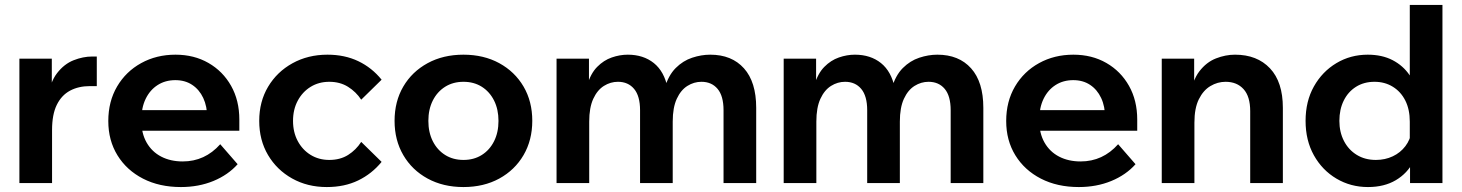

<svg xmlns="http://www.w3.org/2000/svg" viewBox="-20 -740 5908 776"><path d="M371.2 -511.6V-392H343.9Q297.5 -392 263.1 -373.6Q228.6 -355.1 209.5 -316.2Q190.4 -277.3 190.4 -214.5V0H58.4V-503H189.4V-339.7H172.7Q181.7 -407 210.5 -444.2Q239.2 -481.4 277.5 -496.5Q315.8 -511.6 352.9 -511.6Z M870.1 -157.1 940.4 -76.3Q902 -33.1 842.5 -8.5Q782.9 16 711.3 16Q624.1 16 558 -18Q491.9 -52 454.8 -112.2Q417.7 -172.4 417.7 -250.9Q417.7 -329.9 453.3 -390.5Q488.9 -451 550.7 -485Q612.4 -519 689.3 -519Q764.3 -519 822.6 -485.5Q880.8 -452 914 -393.1Q947.3 -334.2 947.3 -256.3V-250.3H817.5V-263.7Q817.5 -310.1 801.4 -344.1Q785.4 -378.1 756.6 -397.1Q727.9 -416.1 688.7 -416.1Q648.1 -416.1 617.2 -396.3Q586.2 -376.5 568.7 -340.5Q551.2 -304.4 551.2 -253.7Q551.2 -201.2 572.6 -163.8Q593.9 -126.5 631.6 -107Q669.3 -87.5 718.4 -87.5Q808.3 -87.5 870.1 -157.1ZM947.3 -211.5H503.5V-295H930.7L947.3 -255.7Z M1439.9 -166.5 1522.3 -85.7Q1482.8 -37.4 1427.6 -10.7Q1372.4 16 1300.7 16Q1222.7 16 1160.8 -18.6Q1098.9 -53.2 1063.3 -113.4Q1027.7 -173.7 1027.7 -251.5Q1027.7 -329.3 1063.6 -389.5Q1099.6 -449.8 1162.2 -484.4Q1224.9 -519 1303.5 -519Q1373.4 -519 1428.4 -492.6Q1483.4 -466.2 1522.3 -417.9L1439.9 -337.1Q1419 -368.9 1386.7 -389.1Q1354.3 -409.4 1310.9 -409.4Q1268.5 -409.4 1235.4 -389Q1202.3 -368.6 1183.3 -332.9Q1164.3 -297.3 1164.3 -251.5Q1164.3 -205.7 1183.3 -170.1Q1202.3 -134.4 1235.4 -114Q1268.5 -93.6 1310.9 -93.6Q1354.9 -93.6 1387 -113.8Q1419 -134.1 1439.9 -166.5Z M1853 16Q1771.3 16 1708.3 -18.3Q1645.3 -52.6 1610 -113.1Q1574.7 -173.6 1574.7 -251.5Q1574.7 -329.9 1610 -390.2Q1645.3 -450.4 1708.3 -484.7Q1771.3 -519 1853 -519Q1935.1 -519 1997.9 -484.7Q2060.6 -450.4 2096 -390.2Q2131.3 -329.9 2131.3 -251.8Q2131.3 -173.7 2096 -113.1Q2060.6 -52.6 1997.9 -18.3Q1935.1 16 1853 16ZM1853.3 -93.6Q1895.4 -93.6 1927.2 -113.6Q1959 -133.6 1976.9 -169.3Q1994.7 -204.9 1994.7 -251.4Q1994.7 -297.9 1976.9 -333.6Q1959 -369.3 1927.2 -389.4Q1895.4 -409.4 1853.3 -409.4Q1811.1 -409.4 1779.2 -389.4Q1747.2 -369.3 1729.2 -333.7Q1711.3 -298 1711.3 -251.5Q1711.3 -205 1729.2 -169.3Q1747.2 -133.7 1779.2 -113.6Q1811.1 -93.6 1853.3 -93.6Z M3036.3 0H2904.3V-294.4Q2904.3 -352 2880.3 -380.7Q2856.3 -409.4 2814.9 -409.4Q2784.9 -409.4 2758.3 -392.8Q2731.7 -376.2 2715.3 -340.7Q2698.9 -305.1 2698.9 -248.5V0H2566.9V-294.4Q2566.9 -352 2542.8 -380.7Q2518.8 -409.4 2477.4 -409.4Q2447.4 -409.4 2420.8 -392.8Q2394.2 -376.2 2377.8 -340.7Q2361.4 -305.1 2361.4 -248.5V0H2229.4V-503H2360.4V-393.5L2353 -394.5Q2367 -442.8 2393.5 -469.6Q2420 -496.5 2452.5 -507.7Q2485 -519 2517.3 -519Q2580.2 -519 2622.6 -485.1Q2664.9 -451.1 2678.5 -383.6L2666.1 -383.3Q2681.4 -435.4 2710.9 -465Q2740.4 -494.5 2777.4 -506.7Q2814.5 -519 2850.4 -519Q2937.5 -519 2986.9 -463.8Q3036.3 -408.6 3036.3 -304.2Z M3954.3 0H3822.3V-294.4Q3822.3 -352 3798.3 -380.7Q3774.3 -409.4 3732.9 -409.4Q3702.9 -409.4 3676.3 -392.8Q3649.7 -376.2 3633.3 -340.7Q3616.9 -305.1 3616.9 -248.5V0H3484.9V-294.4Q3484.9 -352 3460.8 -380.7Q3436.8 -409.4 3395.4 -409.4Q3365.4 -409.4 3338.8 -392.8Q3312.2 -376.2 3295.8 -340.7Q3279.4 -305.1 3279.4 -248.5V0H3147.4V-503H3278.4V-393.5L3271 -394.5Q3285 -442.8 3311.5 -469.6Q3338 -496.5 3370.5 -507.7Q3403 -519 3435.3 -519Q3498.2 -519 3540.6 -485.1Q3582.9 -451.1 3596.5 -383.6L3584.1 -383.3Q3599.4 -435.4 3628.9 -465Q3658.4 -494.5 3695.4 -506.7Q3732.5 -519 3768.4 -519Q3855.5 -519 3904.9 -463.8Q3954.3 -408.6 3954.3 -304.2Z M4499.1 -157.1 4569.4 -76.3Q4531 -33.1 4471.5 -8.5Q4411.9 16 4340.3 16Q4253.1 16 4187 -18Q4120.9 -52 4083.8 -112.2Q4046.7 -172.4 4046.7 -250.9Q4046.7 -329.9 4082.3 -390.5Q4117.9 -451 4179.7 -485Q4241.4 -519 4318.3 -519Q4393.3 -519 4451.6 -485.5Q4509.8 -452 4543 -393.1Q4576.3 -334.2 4576.3 -256.3V-250.3H4446.5V-263.7Q4446.5 -310.1 4430.4 -344.1Q4414.4 -378.1 4385.6 -397.1Q4356.9 -416.1 4317.7 -416.1Q4277.1 -416.1 4246.2 -396.3Q4215.2 -376.5 4197.7 -340.5Q4180.2 -304.4 4180.2 -253.7Q4180.2 -201.2 4201.6 -163.8Q4222.9 -126.5 4260.6 -107Q4298.3 -87.5 4347.4 -87.5Q4437.3 -87.5 4499.1 -157.1ZM4576.3 -211.5H4132.5V-295H4559.7L4576.3 -255.7Z M5164.9 0H5032.9V-290.7Q5032.9 -350.2 5006 -379.8Q4979.2 -409.4 4933.4 -409.4Q4901 -409.4 4872.1 -392.2Q4843.2 -375 4825.3 -338.8Q4807.4 -302.7 4807.4 -244.2V0H4675.4V-503H4806.4V-346.7H4789.7Q4798.7 -414.4 4827.3 -451.6Q4855.9 -488.8 4894.5 -503.9Q4933.2 -519 4971.5 -519Q5060.9 -519 5112.9 -463.8Q5164.9 -408.6 5164.9 -304.2Z M5809.9 0H5678.9V-118.7L5677.9 -125.8V-248.1Q5677.9 -297.7 5659.8 -333.6Q5641.7 -369.5 5609.3 -389.4Q5577 -409.4 5535.2 -409.4Q5492.6 -409.4 5460.4 -389.1Q5428.3 -368.8 5410.8 -333.2Q5393.3 -297.5 5393.3 -251.5Q5393.3 -206.1 5411.9 -170.1Q5430.5 -134.2 5463.8 -113.9Q5497 -93.6 5540.7 -93.6Q5578.2 -93.6 5609 -108.2Q5639.9 -122.7 5660.1 -149.3Q5680.3 -175.8 5684.9 -209.9L5713.5 -192.4Q5716.6 -134.6 5692.5 -87.1Q5668.3 -39.6 5621.5 -11.8Q5574.6 16 5508.8 16Q5439.1 16 5381.6 -18Q5324.1 -52 5290.4 -112.2Q5256.7 -172.4 5256.7 -251.5Q5256.7 -330.8 5290.4 -390.7Q5324.1 -450.6 5381.2 -484.8Q5438.3 -519 5507.9 -519Q5565.6 -519 5608.2 -497Q5650.9 -474.9 5677.2 -436.1Q5703.6 -397.3 5709.7 -346.7H5677.9V-720H5809.9Z"/></svg>

Font: Wix Madefor Display
Style: Regular
Weight: 400
Designer: Dalton Maag Ltd
Foundry: Dalton Maag Ltd
Version: Version 3.100